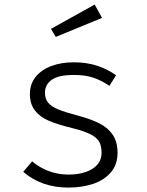

<svg xmlns="http://www.w3.org/2000/svg" viewBox="-20 -826 655 856"><path d="M432.8 -143.6Q432.8 -172.8 423.6 -191.5Q414.4 -210.3 386.4 -225.6Q358.5 -241 302.1 -254.9Q236.9 -270.8 197.2 -287.9Q157.4 -305.1 135.4 -333.8Q113.3 -362.6 113.3 -407.2Q113.3 -450.8 138.5 -482.6Q163.6 -514.4 207.9 -531.3Q252.3 -548.2 308.7 -548.2Q367.7 -548.2 414.9 -532.3Q462.1 -516.4 497.4 -490.3L467.7 -443.1Q433.8 -466.7 397.4 -479.2Q361 -491.8 309.2 -491.8Q241.5 -491.8 211 -470.5Q180.5 -449.2 180.5 -412.3Q180.5 -385.6 194.4 -368.5Q208.2 -351.3 239 -338.5Q269.7 -325.6 328.2 -310.3Q386.2 -294.9 424.1 -275.4Q462.1 -255.9 483.1 -224.4Q504.1 -192.8 504.1 -145.1Q504.1 -91.3 473.3 -56.4Q442.6 -21.5 393.1 -5.6Q343.6 10.3 285.1 10.3Q164.6 10.3 83.6 -60L123.1 -106.7Q155.4 -79 197.2 -63.3Q239 -47.7 285.6 -47.7Q330.8 -47.7 364.1 -59.7Q397.4 -71.8 415.1 -93.3Q432.8 -114.9 432.8 -143.6ZM207.2 -697.4 402.1 -805.6 434.9 -746.2 228.7 -661.5Z"/></svg>

Font: Fira Code Fixed Light
Style: Regular
Weight: 300
Monospace: yes
Designer: Carrois Corporate, Edenspiekermann AG, Nikita Prokopov
Foundry: Carrois Corporate, Edenspiekermann AG, Nikita Prokopov
Version: Version 5.002